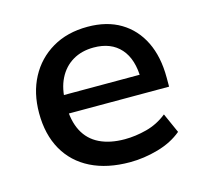

<svg xmlns="http://www.w3.org/2000/svg" viewBox="-81 -594 741 693"><g transform="rotate(-15 289.5 -247.0)"><path d="M324 9Q239 9 178 -21.5Q117 -52 84.5 -109.5Q52 -167 52 -247Q52 -322 82.5 -379.5Q113 -437 169 -470Q225 -503 301 -503Q373 -503 424 -472.5Q475 -442 502.5 -386Q530 -330 530 -252V-218H135V-287H456L439 -270Q439 -345 403.5 -385Q368 -425 303 -425Q258 -425 224.5 -405Q191 -385 172.5 -348Q154 -311 154 -259V-249Q154 -191 174 -152.5Q194 -114 233 -95Q272 -76 327 -76Q367 -76 409 -87Q451 -98 486 -126L519 -52Q482 -21 429 -6Q376 9 324 9Z"/></g></svg>

Font: Nunito Sans 9pt SemiBold
Style: Regular
Weight: 600
Version: Version 3.101;gftools[0.9.27]